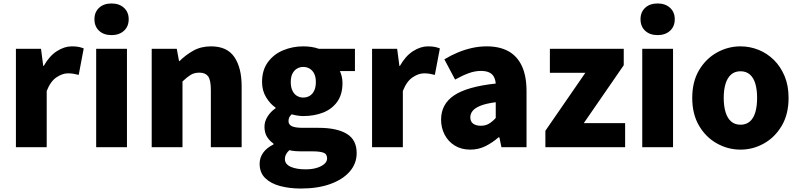

<svg xmlns="http://www.w3.org/2000/svg" viewBox="-20 -851 4619 1110"><path d="M72 0V-569H217L230 -470H233Q265 -527 308.5 -555Q352 -583 395 -583Q421 -583 436.5 -579.5Q452 -576 464 -571L435 -418Q419 -422 405 -424.5Q391 -427 372 -427Q341 -427 306.5 -404Q272 -381 250 -325V0Z M536 0V-569H714V0ZM625 -648Q580 -648 553 -673Q526 -698 526 -740Q526 -781 553 -806Q580 -831 625 -831Q669 -831 696.5 -806Q724 -781 724 -740Q724 -698 696.5 -673Q669 -648 625 -648Z M857 0V-569H1002L1015 -498H1018Q1053 -533 1097.5 -558Q1142 -583 1200 -583Q1293 -583 1335 -521Q1377 -459 1377 -352V0H1199V-330Q1199 -389 1183 -410Q1167 -431 1133 -431Q1103 -431 1082 -418Q1061 -405 1035 -380V0Z M1719 239Q1654 239 1599.5 224.5Q1545 210 1513 178.5Q1481 147 1481 96Q1481 61 1501 32.5Q1521 4 1561 -16V-21Q1539 -36 1524 -59.5Q1509 -83 1509 -119Q1509 -149 1527 -177.5Q1545 -206 1573 -225V-229Q1542 -250 1518.5 -288.5Q1495 -327 1495 -377Q1495 -446 1529 -492Q1563 -538 1617.5 -560.5Q1672 -583 1733 -583Q1758 -583 1781 -579.5Q1804 -576 1823 -569H2032V-440H1945Q1951 -428 1955.5 -409.5Q1960 -391 1960 -371Q1960 -305 1929.5 -262.5Q1899 -220 1847.5 -200Q1796 -180 1733 -180Q1719 -180 1702 -182.5Q1685 -185 1666 -190Q1657 -181 1652.5 -173Q1648 -165 1648 -150Q1648 -131 1667 -121.5Q1686 -112 1732 -112H1822Q1927 -112 1984.5 -77.5Q2042 -43 2042 34Q2042 94 2002.5 140Q1963 186 1890.5 212.5Q1818 239 1719 239ZM1733 -287Q1754 -287 1770.5 -297Q1787 -307 1796.5 -327Q1806 -347 1806 -377Q1806 -406 1796.5 -425Q1787 -444 1770.5 -454Q1754 -464 1733 -464Q1713 -464 1696.5 -454Q1680 -444 1670.5 -425Q1661 -406 1661 -377Q1661 -347 1670.5 -327Q1680 -307 1696.5 -297Q1713 -287 1733 -287ZM1747 128Q1784 128 1811.5 119.5Q1839 111 1855 97Q1871 83 1871 65Q1871 39 1849.5 31.5Q1828 24 1788 24H1734Q1703 24 1685 22.5Q1667 21 1653 17Q1640 29 1633.5 41.5Q1627 54 1627 68Q1627 98 1660 113Q1693 128 1747 128Z M2131 0V-569H2276L2289 -470H2292Q2324 -527 2367.5 -555Q2411 -583 2454 -583Q2480 -583 2495.5 -579.5Q2511 -576 2523 -571L2494 -418Q2478 -422 2464 -424.5Q2450 -427 2431 -427Q2400 -427 2365.5 -404Q2331 -381 2309 -325V0Z M2699 14Q2647 14 2609 -9.5Q2571 -33 2550.5 -72.5Q2530 -112 2530 -159Q2530 -249 2605 -299.5Q2680 -350 2846 -368Q2844 -391 2835 -407.5Q2826 -424 2807.5 -432.5Q2789 -441 2760 -441Q2726 -441 2690 -428Q2654 -415 2611 -391L2549 -508Q2587 -531 2626.5 -547.5Q2666 -564 2708 -573.5Q2750 -583 2794 -583Q2868 -583 2919 -555Q2970 -527 2997 -469.5Q3024 -412 3024 -323V0H2879L2867 -57H2862Q2827 -26 2786.5 -6Q2746 14 2699 14ZM2760 -124Q2787 -124 2807 -136Q2827 -148 2846 -169V-260Q2791 -253 2758.5 -240Q2726 -227 2712.5 -210Q2699 -193 2699 -173Q2699 -148 2715.5 -136Q2732 -124 2760 -124Z M3133 0V-95L3364 -430H3159V-569H3586V-474L3355 -139H3594V0Z M3693 0V-569H3871V0ZM3782 -648Q3737 -648 3710 -673Q3683 -698 3683 -740Q3683 -781 3710 -806Q3737 -831 3782 -831Q3826 -831 3853.5 -806Q3881 -781 3881 -740Q3881 -698 3853.5 -673Q3826 -648 3782 -648Z M4261 14Q4189 14 4125 -21.5Q4061 -57 4021.5 -124Q3982 -191 3982 -285Q3982 -379 4021.5 -445.5Q4061 -512 4125 -547.5Q4189 -583 4261 -583Q4315 -583 4365 -563Q4415 -543 4454 -504.5Q4493 -466 4516 -411Q4539 -356 4539 -285Q4539 -191 4499.5 -124Q4460 -57 4396.5 -21.5Q4333 14 4261 14ZM4261 -130Q4294 -130 4315.5 -149Q4337 -168 4347 -203Q4357 -238 4357 -285Q4357 -332 4347 -366.5Q4337 -401 4315.5 -420Q4294 -439 4261 -439Q4228 -439 4206.5 -420Q4185 -401 4174.5 -366.5Q4164 -332 4164 -285Q4164 -238 4174.5 -203Q4185 -168 4206.5 -149Q4228 -130 4261 -130Z"/></svg>

Font: Noto Sans SC Thin Black
Style: Regular
Weight: 900
Version: Version 2.004-H2;hotconv 1.0.118;makeotfexe 2.5.65603